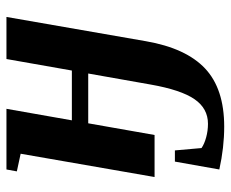

<svg xmlns="http://www.w3.org/2000/svg" viewBox="-80 -419 715 595"><g transform="rotate(-90 277.5 -121.5)"><path d="M522.5 -459 447.3 -26.9Q425.8 97.2 362.8 156.5Q299.8 215.8 182.6 215.8Q118.2 215.8 49.8 200.7L74.2 63H108.9L116.2 145.5Q128.9 154.3 149.4 159.9Q169.9 165.5 191.4 165.5Q238.8 165.5 267.6 123.8Q296.4 82 313 -12.2L347.2 -205.6H192.9L156.7 0H26.4L98.6 -415L43.9 -426.8L49.8 -459H237.8L202.1 -256.3H356.4L392.1 -459Z"/></g></svg>

Font: Tinos
Style: Bold Italic
Weight: 700
Italic angle: -16.333°
Designer: Steve Matteson
Foundry: Monotype Imaging Inc.
Version: Version 1.23